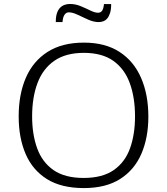

<svg xmlns="http://www.w3.org/2000/svg" viewBox="-20 -934 838 963"><path d="M400.4 9.3Q288.1 9.3 215.8 -35.6Q143.6 -80.6 108.6 -161.6Q73.7 -242.7 73.7 -350.1Q73.7 -461.4 109.9 -544.4Q146 -627.4 218.8 -673.8Q291.5 -720.2 400.9 -720.2Q507.8 -720.2 579.6 -673.6Q651.4 -627 687.7 -543.2Q724.1 -459.5 724.1 -348.6Q724.1 -243.7 689.2 -162.8Q654.3 -82 582.8 -36.4Q511.2 9.3 400.4 9.3ZM399.4 -41.5Q493.7 -41.5 550.3 -80.8Q606.9 -120.1 632.1 -189.9Q657.2 -259.8 657.2 -350.1Q657.2 -444.8 631.1 -516.6Q605 -588.4 548.6 -628.7Q492.2 -668.9 400.4 -668.9Q309.6 -668.9 252.2 -628.9Q194.8 -588.9 168 -517.1Q141.1 -445.3 141.1 -350.1Q141.1 -259.8 166.5 -189.9Q191.9 -120.1 248.5 -80.8Q305.2 -41.5 399.4 -41.5ZM259.8 -823.2Q259.8 -850.6 265.6 -867.9Q271.5 -885.3 281.5 -895.3Q291.5 -905.3 304.2 -909.7Q316.9 -914.1 330.6 -914.1Q358.4 -914.1 384.8 -903.1Q411.1 -892.1 433.6 -881.1Q456.1 -870.1 471.7 -870.1Q484.9 -870.1 491.9 -879.9Q499 -889.6 501.5 -913.6H537.6Q537.6 -886.2 532 -868.7Q526.4 -851.1 517.6 -841.1Q508.8 -831.1 497.6 -827.1Q486.3 -823.2 475.1 -823.2Q450.2 -823.2 422.6 -835.4Q395 -847.7 369.6 -859.9Q344.2 -872.1 325.2 -872.1Q312 -872.1 303.7 -860.1Q295.4 -848.1 293.5 -823.2Z"/></svg>

Font: Comme ExtraLight
Style: Regular
Weight: 250
Version: Version 1.000;gftools[0.9.27]